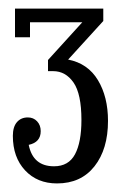

<svg xmlns="http://www.w3.org/2000/svg" viewBox="-20 -764 297 448"><path d="M113 -336Q67 -336 38.5 -366.5Q10 -397 10 -447Q10 -468 19.5 -479Q29 -490 45 -490Q58 -490 66.5 -481Q75 -472 75 -458Q75 -432 47 -426Q57 -376 106 -376Q140 -376 155 -404Q170 -432 170 -484Q170 -545 151.5 -571.5Q133 -598 104 -598H92V-624L172 -712H50V-677H15V-744H221V-715L139 -625Q185 -616 208.5 -577Q232 -538 232 -482Q232 -416 200.5 -376Q169 -336 113 -336Z"/></svg>

Font: Margherita Variable
Style: Regular
Weight: 400
Designer: James Puckett
Foundry: Dunwich Type Founders
Version: Version 1.008